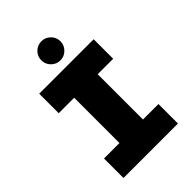

<svg xmlns="http://www.w3.org/2000/svg" viewBox="-247 -952 1054 1054"><g transform="rotate(-45 280.0 -425.0)"><path d="M188.5 0V-654.3H371.1V0ZM68.4 0V-151.4H491.2V0ZM68.4 -502.9V-654.3H491.2V-502.9ZM280.3 -701.2Q250 -701.2 228 -723.1Q206.1 -745.1 206.1 -775.4Q206.1 -806.6 228 -828.1Q250 -849.6 280.3 -849.6Q310.5 -849.6 332.5 -828.1Q354.5 -806.6 354.5 -775.4Q354.5 -745.1 332.5 -723.1Q310.5 -701.2 280.3 -701.2Z"/></g></svg>

Font: Sen ExtraBold
Style: Regular
Weight: 800
Version: Version 2.000;gftools[0.9.31]